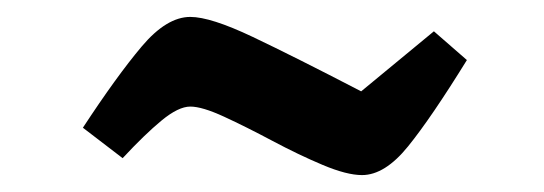

<svg xmlns="http://www.w3.org/2000/svg" viewBox="-20 -379 643 227"><path d="M408 -172Q390 -172 361.5 -184Q333 -196 302 -212.5Q271 -229 245 -241Q219 -253 205 -253Q191 -253 171 -236.5Q151 -220 125 -192L78 -228Q118 -289 147.5 -324Q177 -359 205 -359Q229 -359 278.5 -335.5Q328 -312 407 -271L493 -342L532 -308Q490 -240 462.5 -206Q435 -172 408 -172Z"/></svg>

Font: Eczar SemiBold
Style: Regular
Weight: 600
Designer: Vaibhav Singh
Foundry: Rosetta Type Foundry
Version: Version 2.000